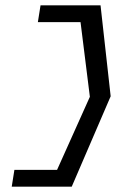

<svg xmlns="http://www.w3.org/2000/svg" viewBox="-20 -630 435 720"><path d="M34 7 24 70H249L395 -269L357 -610H132L122 -547H282L317 -267L194 7Z"/></svg>

Font: Charger Sport
Style: LitObl
Weight: 300
Designer: Jasper
Foundry: Cannot Into Space Fonts
Version: Version 1.1